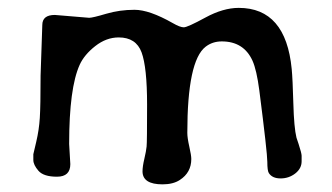

<svg xmlns="http://www.w3.org/2000/svg" viewBox="-20 -487 852 492"><path d="M65.4 -77.1V-91.8Q65.4 -92.3 72.8 -123.3Q80.1 -154.3 82 -184.8Q84 -215.3 84 -293.5L88.4 -422.9Q88.4 -448.7 120.6 -448.7L208.5 -441.4Q217.3 -441.4 252 -451.7Q286.6 -461.9 324.7 -461.9Q362.8 -461.9 422.9 -427.7Q441.4 -417 450.9 -417Q460.4 -417 506.1 -441.9Q551.8 -466.8 591.8 -466.8Q712.4 -466.8 727.5 -310.1Q730 -284.2 731.7 -221.9Q733.4 -159.7 739.7 -134.3L745.1 -118.2Q752.9 -94.2 752.9 -87.9V-73.7Q752.9 -55.2 736.6 -42.5Q720.2 -29.8 699 -29.8Q677.7 -29.8 668.9 -43.5Q665 -49.3 665 -72.3Q665 -95.2 644.5 -255.4Q637.7 -307.6 627 -331.5Q604.5 -380.9 548.3 -380.9Q524.4 -380.9 506.8 -367.2Q460 -331.1 460 -146.5Q460 -133.8 465.1 -111.3Q470.2 -88.9 470.2 -79.6Q470.2 -44.9 440.9 -25.9Q423.8 -14.6 396.5 -14.6Q345.7 -14.6 345.2 -47.4Q345.2 -60.5 349.9 -80.1Q354.5 -99.6 355.7 -111.6Q356.9 -123.5 356.9 -219Q356.9 -314.5 342.8 -352.8Q328.6 -391.1 284.2 -391.1Q252.4 -391.1 224.1 -368.9Q195.8 -346.7 184.1 -320.8Q157.2 -261.2 157.2 -118.2L160.2 -66.4Q160.2 -34.2 126 -34.2Q91.8 -34.2 78.6 -49.3Q65.4 -64.5 65.4 -77.1Z"/></svg>

Font: Averia Libre Light
Style: Regular
Weight: 300
Version: Version 1.002